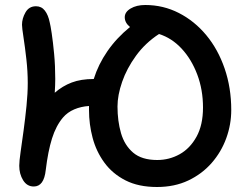

<svg xmlns="http://www.w3.org/2000/svg" viewBox="-20 -736 988 768"><path d="M608 12Q534 12 482 -14.5Q430 -41 397.5 -85.5Q365 -130 350.5 -184.5Q336 -239 336 -296Q336 -304 336 -312Q304 -310 277 -298.5Q250 -287 232 -266Q204 -233 188 -182Q172 -131 163 -56Q156 10 115 10Q88 10 72.5 -15Q57 -40 57 -73Q57 -91 62.5 -129Q68 -167 74.5 -215Q81 -263 86 -312.5Q91 -362 91 -404Q91 -450 85.5 -499Q80 -548 74 -586.5Q68 -625 68 -637Q68 -662 82 -686.5Q96 -711 124 -711Q146 -711 159.5 -693.5Q173 -676 179 -646Q182 -635 187 -601.5Q192 -568 196.5 -520.5Q201 -473 201 -420Q201 -397 199 -365Q230 -392 267 -406Q304 -420 355 -420Q373 -478 409.5 -531Q446 -584 500 -628Q479 -645 479 -667Q479 -688 502.5 -702Q526 -716 561 -716Q633 -716 695.5 -684Q758 -652 805 -595.5Q852 -539 878.5 -462Q905 -385 905 -296Q905 -238 885 -183Q865 -128 826.5 -84Q788 -40 733 -14Q678 12 608 12ZM450 -310Q450 -252 464 -203.5Q478 -155 512.5 -125.5Q547 -96 609 -96Q657 -96 698.5 -119Q740 -142 766 -189Q792 -236 792 -306Q792 -377 769 -438Q746 -499 706.5 -541.5Q667 -584 616 -600Q561 -564 524 -513Q487 -462 468.5 -408.5Q450 -355 450 -310Z"/></svg>

Font: Shantell Sans Normal
Style: Regular
Weight: 500
Designer: Stephen Nixon, Anya Danilova, Shantell Martin
Foundry: Arrow Type
Version: Version 1.009;[a7da0bfa3]